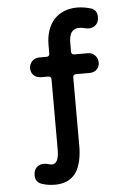

<svg xmlns="http://www.w3.org/2000/svg" viewBox="-59 -732 661 959"><g transform="rotate(-5 272.0 -252.0)"><path d="M80 128C80 151 90 166 110 173C129 180 152 184 178 184C246 184 282 149 298 107C314 65 315 22 315 10V-341C315 -352 320 -357 331 -357H398C429 -357 448 -377 448 -405C448 -434 425 -456 400 -456H331C320 -456 315 -461 315 -472V-510C315 -535 316 -586 366 -586C386 -586 398 -579 413 -579C441 -579 464 -597 464 -632C464 -655 454 -670 434 -677C421 -681 394 -688 365 -688C266 -688 206 -621 206 -514V-472C206 -461 201 -456 190 -456H154C126 -456 104 -434 104 -405C104 -377 126 -357 154 -357H190C201 -357 206 -352 206 -341V6C206 27 206 82 171 82C159 82 146 75 131 75C103 75 80 93 80 128Z"/></g></svg>

Font: Dongle
Style: Regular
Weight: 400
Designer: Yanghee Ryu
Foundry: Yanghee Ryu
Version: Version 2.000